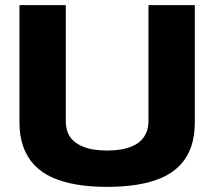

<svg xmlns="http://www.w3.org/2000/svg" viewBox="-20 -720 837 750"><path d="M56 -243V-700H237V-248Q237 -221 245 -201.5Q253 -182 268 -169Q283 -156 303.5 -147.5Q324 -139 348 -135.5Q372 -132 399 -132Q428 -132 452 -136Q476 -140 496 -148.5Q516 -157 530 -170.5Q544 -184 552 -203Q560 -222 560 -248V-700H741V-243Q741 -188 726.5 -146.5Q712 -105 683.5 -75Q655 -45 613.5 -26.5Q572 -8 518 1Q464 10 398 10Q334 10 280 1Q226 -8 184.5 -26.5Q143 -45 114.5 -75Q86 -105 71 -146.5Q56 -188 56 -243Z"/></svg>

Font: Georama SemiExpanded
Style: Bold
Weight: 700
Width: 6
Designer: Jean-Baptiste Levee
Foundry: Production Type
Version: Version 1.001